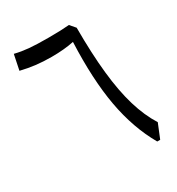

<svg xmlns="http://www.w3.org/2000/svg" viewBox="-181 -875 913 990"><g transform="rotate(-30 276.0 -380.5)"><path d="M398.4 -715.8Q398.4 -561 410.9 -443.4Q423.3 -325.7 449.5 -238Q475.6 -150.4 517.1 -85L482.4 0H464.8Q393.6 -124 364.7 -283.7Q335.9 -443.4 345.2 -662.1Q288.6 -649.9 212.4 -649.9Q162.6 -649.9 119.4 -655Q76.2 -660.2 31.7 -670.9L50.3 -761.2Q89.4 -751.5 132.6 -747.6Q175.8 -743.7 248 -743.7Q324.7 -743.7 370.6 -748Z"/></g></svg>

Font: Pinar DS2-Regular
Style: Regular
Weight: 400
Designer: Amin Abedi
Version: Version 2.000